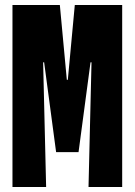

<svg xmlns="http://www.w3.org/2000/svg" viewBox="-20 -750 540 770"><path d="M30 0V-730H220L248 -430H252L280 -730H470V0H335L347 -500H343L295 -140H205L157 -500H153L165 0Z"/></svg>

Font: M PLUS 1 Code
Style: Bold
Weight: 700
Designer: Coji Morishita
Foundry: UNDERFOREST DESIGN
Version: Version 1.002